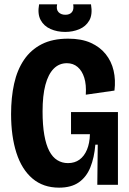

<svg xmlns="http://www.w3.org/2000/svg" viewBox="-20 -851 595 884"><path d="M252 13Q179 13 129.5 -29Q80 -71 55.5 -147.5Q31 -224 31 -326Q31 -402 45 -465.5Q59 -529 90.5 -575.5Q122 -622 172 -647.5Q222 -673 294 -673Q355 -673 397.5 -654Q440 -635 466.5 -602Q493 -569 503 -526Q513 -483 507 -434L375 -415Q378 -461 368 -493Q358 -525 337.5 -542.5Q317 -560 288 -560Q252 -560 227 -534.5Q202 -509 189 -460Q176 -411 176 -338Q176 -275 184 -229.5Q192 -184 207 -155.5Q222 -127 244 -113.5Q266 -100 293 -100Q324 -100 346 -116Q368 -132 380.5 -162Q393 -192 394 -233H307V-335H523V-222V0H428L430 -185H419Q414 -125 396 -80.5Q378 -36 343 -11.5Q308 13 252 13ZM160 -831H243Q238 -807 249.5 -795Q261 -783 281 -783Q301 -783 311 -795Q321 -807 317 -831H399Q407 -784 391 -756.5Q375 -729 345 -716.5Q315 -704 280 -704Q243 -704 212.5 -717.5Q182 -731 167 -759Q152 -787 160 -831Z"/></svg>

Font: Bricolage Grotesque 72pt SemiCondensed
Style: Bold
Weight: 700
Width: 4
Designer: Mathieu Triay
Foundry: Atelier Triay
Version: Version 1.001;gftools[0.9.33.dev8+g029e19f]